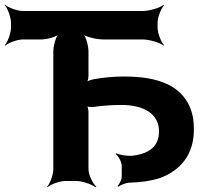

<svg xmlns="http://www.w3.org/2000/svg" viewBox="-35 -757 867 803"><path d="M474 -318C566 -318 630 -281 630 -208C630 -146 591 -115 521 -106C501 -103 463 -109 451 -116L449 -113C460 -105 474 -80 474 -63V-17C474 -5 464 14 456 21L460 24C468 17 490 8 506 7C555 6 597 -1 633 -12C717 -43 776 -107 776 -216C776 -253 770 -286 757 -314C719 -396 633 -437 484 -437C440 -437 398 -433 359 -426C348 -424 329 -418 324 -413L327 -410C332 -415 335 -431 335 -441V-542C335 -566 324 -606 311 -618L309 -616C321 -603 368 -592 398 -592H561C591 -592 636 -578 649 -566L651 -568C639 -581 624 -618 624 -642V-661C624 -685 639 -722 651 -735L649 -737C636 -725 591 -711 561 -711H61C37 -711 0 -725 -13 -737L-15 -735C-3 -722 11 -685 11 -661V-642C11 -618 -3 -581 -15 -568L-13 -566C0 -578 37 -592 61 -592H138C162 -592 202 -603 214 -616L212 -618C199 -606 188 -566 188 -542V-50C188 -26 174 11 162 24L164 26C177 14 214 0 238 0H285C309 0 349 14 365 26L368 24C353 11 335 -26 335 -50V-289C335 -297 332 -313 327 -316L324 -313C329 -310 349 -309 358 -310C394 -315 430 -318 474 -318Z"/></svg>

Font: Asimov
Style: EdgeWide
Weight: 500
Designer: Google
Version: Version 2.000980: 2014